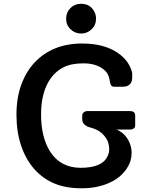

<svg xmlns="http://www.w3.org/2000/svg" viewBox="-20 -993 789 1025"><path d="M165 -659.7Q260.7 -760.7 418.9 -760.7Q547.4 -760.7 623 -700.2Q655.3 -673.8 670.7 -643.6Q686 -613.3 686 -596.9Q686 -580.6 685.3 -570.8Q684.6 -561 679.7 -551.8Q667.5 -529.8 633.8 -529.8H591.8Q577.1 -529.8 572.8 -538.1Q567.4 -547.9 565.4 -564.2Q563.5 -580.6 555.9 -595.7Q548.3 -610.8 531.2 -624Q491.2 -654.8 425.5 -654.8Q359.9 -654.8 319.3 -634Q278.8 -613.3 252 -576.7Q199.2 -503.9 199.2 -382.3Q199.2 -260.7 247.1 -184.6Q302.7 -97.2 410.6 -97.2Q527.3 -97.2 554.7 -160.2Q563 -178.2 563 -195.6Q563 -212.9 558.1 -230Q553.2 -247.1 541 -262.7Q513.7 -299.8 459.5 -313Q443.8 -316.9 431.4 -327.9Q418.9 -338.9 418.9 -358.9V-376Q418.9 -385.7 426.8 -392.8Q434.6 -399.9 445.8 -399.9H674.3Q701.7 -399.9 701.7 -376V-322.8Q701.7 -313 693.6 -307.1Q685.5 -301.3 674.3 -301.3H603Q657.2 -276.9 675.8 -219.7Q682.6 -198.7 682.6 -177Q682.6 -155.3 676.8 -135.3Q670.9 -115.2 657.7 -94.7Q644.5 -74.2 623.3 -54.9Q602.1 -35.6 571.3 -20.5Q503.4 12.2 416.5 12.2Q329.6 12.2 267.6 -14.6Q205.6 -41.5 161.4 -92.3Q117.2 -143.1 92.5 -216.3Q67.9 -289.6 67.9 -379.9Q67.9 -470.2 93.5 -540.5Q119.1 -610.8 165 -659.7ZM413.1 -814Q379.9 -814 356.4 -836.9Q333 -859.4 333 -893.6Q333 -926.8 356.4 -950.2Q378.9 -972.7 413.1 -972.7Q465.3 -972.7 486.3 -924.8Q492.7 -910.6 492.7 -893.6Q492.7 -859.4 469.2 -836.9Q445.8 -814 413.1 -814Z"/></svg>

Font: Capriola
Style: Regular
Weight: 400
Designer: Viktoriya Grabowska
Foundry: Viktoriya Grabowska
Version: Version 1.007